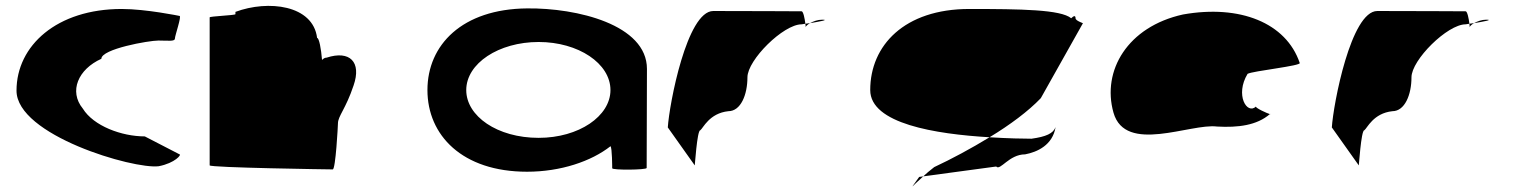

<svg xmlns="http://www.w3.org/2000/svg" viewBox="-20 -585 5281 663"><path d="M37 -272C37 -118 441 0 528 -11C585 -22 608 -52 600 -52L480 -114C400 -114 303 -150 266 -210C217 -270 250 -346 330 -382C330 -416 494 -445 527 -445C561 -445 584 -441 584 -452C584 -462 608 -530 600 -530C600 -530 484 -554 400 -554C177 -554 37 -428 37 -272Z M704 -14C704 -6 1119 0 1129 0C1139 0 1147 -152 1147 -159C1147 -184 1174 -209 1201 -290C1229 -371 1188 -412 1108 -386C1102 -386 1097 -383 1092 -378C1089 -416 1082 -454 1075 -454C1061 -568 906 -586 793 -544V-536C792 -532 704 -529 704 -525Z M1456 -274C1456 -118 1576 8 1800 8C1916 8 2022 -28 2088 -80C2094 -76 2094 -4 2094 -4C2094 3 2213 2 2213 -5L2214 -347C2214 -500 1972 -558 1800 -556C1576 -554 1456 -430 1456 -274ZM1590 -274C1590 -366 1702 -440 1840 -440C1977 -440 2088 -366 2088 -274C2088 -184 1979 -109 1840 -109C1697 -109 1590 -184 1590 -274Z M2286 -145 2379 -14C2379 -6 2387 -135 2398 -135C2408 -142 2429 -194 2495 -201C2538 -201 2561 -258 2561 -318C2561 -378 2685 -501 2748 -501C2748 -501 2753 -502 2761 -503C2759 -520 2754 -546 2748 -546C2748 -546 2561 -547 2443 -547C2352 -547 2291 -225 2286 -145ZM2761 -503C2762 -498 2762 -494 2762 -491C2762 -494 2768 -500 2777 -505C2771 -504 2766 -504 2761 -503ZM2777 -505C2807 -510 2846 -517 2819 -517C2803 -517 2788 -511 2777 -505Z M2985 -274C2985 -158 3210 -122 3397 -111C3468 -154 3531 -201 3574 -246L3719 -504C3726 -504 3694 -512 3694 -522C3694 -533 3687 -530 3679 -522C3643 -552 3506 -554 3327 -554C3103 -554 2985 -428 2985 -274ZM3154 26C3119 76 3125 62 3168 24ZM3168 24 3420 -10C3434 6 3464 -52 3520 -52C3562 -60 3615 -84 3625 -146C3617 -124 3592 -113 3542 -106C3514 -106 3461 -107 3397 -111C3333 -72 3266 -36 3206 -8C3190 4 3178 15 3168 24Z M3825 -196C3866 -52 4091 -160 4183 -148C4255 -144 4320 -152 4365 -191C4357 -193 4315 -212 4317 -217C4286 -188 4244 -257 4288 -330C4305 -340 4478 -358 4468 -368C4421 -506 4262 -570 4065 -535C3874 -493 3784 -341 3825 -196ZM4317 -217C4317 -217 4317 -218 4317 -218C4317 -218 4317 -217 4317 -217ZM4366 -192 4365 -191C4367 -191 4367 -191 4366 -190Z M4579 -145 4672 -14C4672 -6 4680 -135 4691 -135C4701 -142 4722 -194 4788 -201C4831 -201 4854 -258 4854 -318C4854 -378 4978 -501 5041 -501C5041 -501 5046 -502 5054 -503C5052 -520 5047 -546 5041 -546C5041 -546 4854 -547 4736 -547C4645 -547 4584 -225 4579 -145ZM5054 -503C5055 -498 5055 -494 5055 -491C5055 -494 5061 -500 5070 -505C5064 -504 5059 -504 5054 -503ZM5070 -505C5100 -510 5139 -517 5112 -517C5096 -517 5081 -511 5070 -505Z"/></svg>

Font: Ampere
Style: SuExt
Weight: 400
Version: Version 1